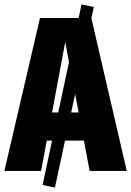

<svg xmlns="http://www.w3.org/2000/svg" viewBox="-40 -778 597 874"><path d="M368 0 342 -138H256L210 76L154 64L197 -138H173L147 0H-20L142 -696H318L331 -758L387 -746L376 -695L537 0ZM197 -266H225L274 -495L257 -587ZM284 -266H318L302 -350Z"/></svg>

Font: Fira Sans Extra Condensed Black
Style: Regular
Weight: 900
Width: 1
Designer: Carrois Corporate & Edenspiekermann AG
Foundry: Carrois Corporate GbR & Edenspiekermann AG
Version: Version 4.203